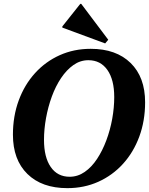

<svg xmlns="http://www.w3.org/2000/svg" viewBox="-20 -959 774 995"><path d="M329 16Q197 16 122 -57.5Q47 -131 47 -261Q47 -357 77 -438.5Q107 -520 161.5 -580Q216 -640 289.5 -673Q363 -706 450 -706Q582 -706 657 -632.5Q732 -559 732 -429Q732 -333 702 -251.5Q672 -170 617.5 -110Q563 -50 489.5 -17Q416 16 329 16ZM341 -43Q383 -43 419 -68Q455 -93 483 -135.5Q511 -178 531 -231.5Q551 -285 561.5 -343Q572 -401 572 -456Q572 -546 536.5 -596.5Q501 -647 438 -647Q396 -647 360.5 -622Q325 -597 296.5 -554.5Q268 -512 248.5 -458.5Q229 -405 218.5 -347Q208 -289 208 -234Q208 -144 243 -93.5Q278 -43 341 -43ZM525 -734 303 -816V-822L396 -939H401L541 -753Z"/></svg>

Font: Platypi SemiBold
Style: Italic
Weight: 600
Italic angle: -13°
Designer: David Sargent
Foundry: Bolt Cutter Type
Version: Version 1.200; ttfautohint (v1.8.4.7-5d5b)